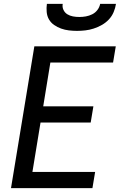

<svg xmlns="http://www.w3.org/2000/svg" viewBox="-20 -975 640 995"><path d="M37 0 158 -735H580L566 -651H241L204 -424H464L450 -340H190L148 -84H473L459 0ZM379 -815Q358 -815 337 -817.5Q316 -820 296.5 -827Q277 -834 260.5 -845.5Q244 -857 234 -874Q224 -891 222 -912.5Q220 -934 223 -955H305Q302 -938 309 -923.5Q316 -909 329 -901Q342 -893 358 -890Q374 -887 391 -887Q408 -887 425 -890Q442 -893 458 -901Q474 -909 485 -923.5Q496 -938 499 -955H581Q578 -934 569 -912.5Q560 -891 544 -874Q528 -857 507.5 -845.5Q487 -834 465.5 -827Q444 -820 422 -817.5Q400 -815 379 -815Z"/></svg>

Font: Iosevka Custom Medium
Style: Italic
Weight: 500
Italic angle: -9°
Designer: Belleve Invis
Foundry: Belleve Invis
Version: Version 27.0.1